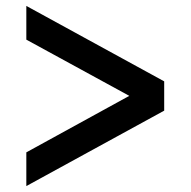

<svg xmlns="http://www.w3.org/2000/svg" viewBox="-20 -615 644 649"><path d="M417 -291 69 -481V-595L535 -340V-241L69 14V-100Z"/></svg>

Font: MedMera Sans Semibold
Style: Regular
Weight: 600
Designer: Kasper Nordkvist
Foundry: UNCUT.wtf
Version: Version 1.300